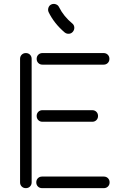

<svg xmlns="http://www.w3.org/2000/svg" viewBox="-20 -946 651 995"><path d="M355 -824 354 -825Q364 -817 365 -804.5Q366 -792 358 -782Q350 -772 337.5 -771Q325 -770 315 -778Q260 -825 232 -883Q227 -894 231 -906Q235 -918 246 -923Q257 -928 269 -924Q281 -920 286 -909Q310 -861 355 -824ZM200 -315Q187 -315 178.5 -323.5Q170 -332 170 -345Q170 -358 178.5 -366.5Q187 -375 200 -375H458Q471 -375 479.5 -366.5Q488 -358 488 -345Q488 -332 479.5 -323.5Q471 -315 458 -315ZM198 29Q185 29 176.5 20.5Q168 12 168 -1Q168 -14 176.5 -22.5Q185 -31 198 -31H518Q531 -31 539.5 -22.5Q548 -14 548 -1Q548 12 539.5 20.5Q531 29 518 29ZM84 -641Q84 -654 92.5 -662.5Q101 -671 114 -671Q127 -671 135.5 -662.5Q144 -654 144 -641V-1Q144 12 135.5 20.5Q127 29 114 29Q101 29 92.5 20.5Q84 12 84 -1ZM517 -671Q530 -671 538.5 -662.5Q547 -654 547 -641Q547 -628 538.5 -619.5Q530 -611 517 -611H200Q187 -611 178.5 -619.5Q170 -628 170 -641Q170 -654 178.5 -662.5Q187 -671 200 -671Z"/></svg>

Font: Beon
Style: Medium
Weight: 500
Designer: BSozoo
Foundry: BSozoo
Version: Version 001.000